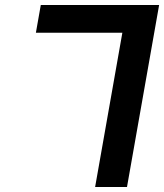

<svg xmlns="http://www.w3.org/2000/svg" viewBox="-20 -745 654 765"><path d="M467.5 -614.5H123L142.5 -725H614L486 0H359Z"/></svg>

Font: JuliaMono
Style: Bold Italic
Weight: 700
Italic angle: -9°
Monospace: yes
Designer: cormullion
Foundry: corm
Version: Version 0.057; ttfautohint (v1.8.4)